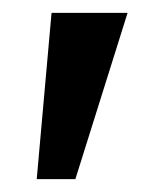

<svg xmlns="http://www.w3.org/2000/svg" viewBox="-20 -720 245 298"><path d="M37 -442 60 -700H178L97 -442Z"/></svg>

Font: Easer Grotesk
Style: Regular
Weight: 400
Designer: Boardeaser, Bonnie Shaver-Troup, Thomas Jockin
Foundry: Lexend
Version: Version 1.008;Glyphs 3.1.2 (3151)